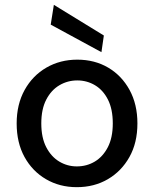

<svg xmlns="http://www.w3.org/2000/svg" viewBox="-20 -763 639 795"><path d="M298 12Q227 12 170.5 -21Q114 -54 81.5 -113Q49 -172 49 -252Q49 -331 82 -390.5Q115 -450 172 -483Q229 -516 300 -516Q372 -516 428 -483Q484 -450 516.5 -390.5Q549 -331 549 -252Q549 -172 516 -113Q483 -54 426.5 -21Q370 12 298 12ZM298 -74Q339 -74 372.5 -94Q406 -114 426.5 -153.5Q447 -193 447 -252Q447 -311 427 -350.5Q407 -390 373.5 -410Q340 -430 300 -430Q260 -430 226 -410Q192 -390 171.5 -350.5Q151 -311 151 -252Q151 -193 171.5 -153.5Q192 -114 225.5 -94Q259 -74 298 -74ZM400 -547 190 -661 203 -743 410 -616Z"/></svg>

Font: DM Sans Medium
Style: Regular
Weight: 500
Designer: Colophon Foundry, Jonny Pinhorn
Foundry: Colophon Foundry
Version: Version 4.004; ttfautohint (v1.8.4.7-5d5b)